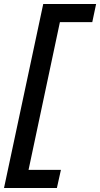

<svg xmlns="http://www.w3.org/2000/svg" viewBox="-53 -720 498 955"><path d="M-33 215 162 -700H425L406 -610H245L89 125H250L230 215Z"/></svg>

Font: Red Hat Text SemiBold
Style: Italic
Weight: 600
Italic angle: -12°
Designer: Pentagram, MCKL
Foundry: Pentagram, MCKL
Version: Version 1.023